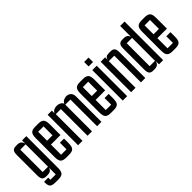

<svg xmlns="http://www.w3.org/2000/svg" viewBox="54 -1515 2462 2462"><g transform="rotate(-45 1285.0 -284.0)"><path d="M209 62H112V23H36V32C36 111 57 132 140 132H185C267 132 289 105 289 16V-552H212V-495C202 -534 179 -557 130 -557H110C49 -557 32 -532 32 -462V-101C32 -31 49 -6 110 -6H130C174 -6 197 -24 209 -56ZM112 -484H209V-78H112Z M505 5C587 5 609 -21 609 -111V-188H534V-68H436V-252H609V-441C609 -531 587 -557 505 -557H461C378 -557 356 -531 356 -441V-111C356 -21 378 5 461 5ZM436 -484H534V-322H436Z M756 0V-484H848V0H928V-484H1021V0H1100V-461C1100 -525 1057 -552 1014 -552C977 -552 940 -533 928 -502C914 -536 876 -552 839 -552C803 -552 763 -536 752 -502V-552H676V0Z M1315 5C1397 5 1419 -21 1419 -111V-188H1344V-68H1246V-252H1419V-441C1419 -531 1397 -557 1315 -557H1271C1188 -557 1166 -531 1166 -441V-111C1166 -21 1188 5 1271 5ZM1246 -484H1344V-322H1246Z M1486 -619H1566V-700H1486ZM1566 -552H1486V0H1566Z M1797 -557C1747 -557 1728 -544 1718 -505V-552H1638V0H1718L1717 -484H1816V0H1895V-462C1895 -532 1878 -557 1817 -557Z M2060 5C2110 5 2134 -19 2143 -59V0H2219V-700H2139V-506C2127 -538 2104 -557 2060 -557H2040C1979 -557 1962 -532 1962 -462V-90C1962 -20 1979 5 2040 5ZM2042 -484H2139V-68H2042Z M2435 5C2517 5 2539 -21 2539 -111V-188H2464V-68H2366V-252H2539V-441C2539 -531 2517 -557 2435 -557H2391C2308 -557 2286 -531 2286 -441V-111C2286 -21 2308 5 2391 5ZM2366 -484H2464V-322H2366Z"/></g></svg>

Font: Queering
Style: Regular
Weight: 400
Designer: Adam Naccarato
Foundry: adamnac
Version: Version 2.000;hotconv 1.0.109;makeotfexe 2.5.65596